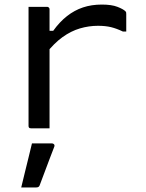

<svg xmlns="http://www.w3.org/2000/svg" viewBox="-20 -562 640 841"><path d="M180 -427H213Q241 -466 273.5 -491.5Q306 -517 343.5 -529.5Q381 -542 426 -542Q469 -542 494.5 -532Q520 -522 529 -513Q532 -510 532.5 -507.5Q533 -505 533 -500Q533 -491 533 -481.5Q533 -472 533 -462Q533 -452 533 -442.5Q533 -433 533 -424H518Q491 -437 466.5 -443Q442 -449 409 -449Q369 -449 330 -437.5Q291 -426 254 -399.5Q217 -373 180 -326ZM197 0Q183 0 170 0Q157 0 144 0Q131 0 116 0Q113 0 111 -0.5Q109 -1 107.5 -2.5Q106 -4 105.5 -6Q105 -8 105 -11Q105 -53 105 -95Q105 -137 105 -179.5Q105 -222 105 -264.5Q105 -307 105 -349Q105 -391 105 -433Q105 -465 105 -490.5Q105 -516 105 -532Q121 -532 134.5 -532Q148 -532 160.5 -532Q173 -532 186 -532Q190 -532 192 -530.5Q194 -529 195.5 -527Q197 -525 197 -521Q197 -469 197 -417Q197 -365 197 -313Q197 -261 197 -208.5Q197 -156 197 -104Q197 -52 197 0ZM120 66Q142 66 163 66Q184 66 207 66Q213 66 216.5 70Q220 74 218 80Q207 109 196.5 136Q186 163 176 190.5Q166 218 154 249Q153 253 149.5 256Q146 259 139 259Q125 259 109.5 259Q94 259 73 259Q81 226 89 193Q97 160 105 128Q113 96 120 66Z"/></svg>

Font: Recursive Monospace
Style: Regular
Weight: 400
Version: Version 1.047